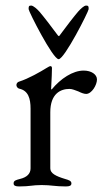

<svg xmlns="http://www.w3.org/2000/svg" viewBox="-20 -668 374 691"><path d="M191 -455C212 -455 299 -627 299 -635C299 -644 299 -648 290 -648C282 -648 269 -635 261 -626C248 -611 217 -571 195 -541C194 -539 193 -538 192 -538C191 -538 190 -539 188 -541C166 -571 135 -611 122 -626C114 -635 100 -648 92 -648C83 -648 83 -644 83 -635C83 -627 170 -455 191 -455ZM49 3C89 3 95 -2 130 -2C165 -2 177 3 217 3C231 3 237 0 237 -8C237 -17 228 -20 214 -24C181 -34 161 -44 161 -62V-264C161 -331 198 -348 230 -348C240 -348 251 -343 262 -339C272 -334 282 -330 290 -330C310 -330 329 -362 329 -382C329 -400 309 -414 281 -414C242 -414 198 -385 166 -346C165 -346 164 -347 164 -348C166 -380 167 -416 167 -423C167 -427 165 -430 162 -430C159 -430 155 -428 147 -423C126 -410 83 -385 48 -374C44 -373 39 -368 39 -362C39 -356 44 -350 49 -349C82 -342 90 -313 90 -277V-62C90 -43 77 -30 52 -24C37 -20 29 -18 29 -8C29 0 35 3 49 3Z"/></svg>

Font: EB Garamond
Style: Regular
Weight: 400
Designer: Georg Duffner and Octavio Pardo
Foundry: Georg Duffner
Version: Version 1.000;PS 001.000;hotconv 1.0.88;makeotf.lib2.5.64775